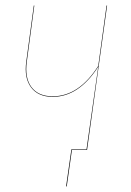

<svg xmlns="http://www.w3.org/2000/svg" viewBox="-20 -537 470 688"><path d="M361.8 -517.1H363.8L292 0H237.8L219.2 130.9H216.8L235.8 -2H290L332 -297.9Q262.2 -189.9 168.9 -189.9Q116.7 -189.9 91.3 -223.9Q65.9 -257.8 74.2 -316.9L101.1 -517.1H103L76.2 -316.9Q67.9 -258.3 92.5 -225.1Q117.2 -191.9 168.9 -191.9Q262.7 -191.9 332 -300.8Z"/></svg>

Font: Fira Sans Compressed Two
Style: Italic
Weight: 100
Width: 3
Italic angle: -8°
Designer: Carrois Corporate & Edenspiekermann AG
Foundry: Carrois Corporate GbR & Edenspiekermann AG
Version: Version 4.203;PS 004.203;hotconv 1.0.88;makeotf.lib2.5.64775